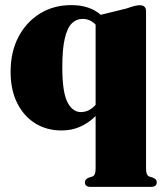

<svg xmlns="http://www.w3.org/2000/svg" viewBox="-20 -499 642 752"><path d="M335.5 233Q312.5 233 312.5 215Q312.5 203 327 197L341.5 192.5Q354.5 188 354.5 162V-44.5Q326.5 -17 293.5 -2.5Q260.5 12 221 12Q162.5 12 117.5 -16.2Q72.5 -44.5 47 -96Q21.5 -147.5 21.5 -217.5Q21.5 -296 52.5 -354.8Q83.5 -413.5 137 -446.2Q190.5 -479 259.5 -479Q331.5 -479 374.5 -441L474.5 -465.5Q496 -473 507.8 -475.8Q519.5 -478.5 527 -478.5Q552 -478.5 552 -455.5V162Q552 188 565 192.5L579.5 197Q594 203 594 215Q594 233 571 233ZM224 -236Q224 -138.5 244 -99.2Q264 -60 296.5 -60Q329 -60 354.5 -88.5V-402.5Q333 -425 303.5 -425Q279.5 -425 261.8 -408Q244 -391 234 -349.5Q224 -308 224 -236Z"/></svg>

Font: Fraunces 72pt S000 Black
Style: Regular
Weight: 900
Version: Version 1.000; ttfautohint (v1.8.3)